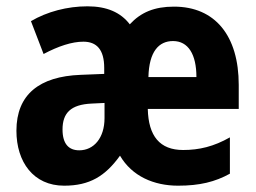

<svg xmlns="http://www.w3.org/2000/svg" viewBox="-20 -578 812 608"><path d="M531 -557C469 -557 426 -539 391 -501C362 -539 318 -558 257 -558C193 -558 129 -541 78 -511L118 -407C165 -432 208 -446 244 -446C286 -446 310 -421 310 -363V-344L235 -341C105 -336 32 -279 32 -164C32 -65 86 10 183 10C264 10 313 -20 360 -85C398 -20 467 10 544 10C612 10 661 -2 708 -28V-143C657 -114 611 -103 560 -103C486 -103 450 -147 448 -233H736V-309C736 -465 661 -557 531 -557ZM528 -448C576 -448 602 -406 602 -334H450C452 -415 483 -448 528 -448ZM270 -250 311 -252V-204C311 -141 277 -102 231 -102C198 -102 178 -122 178 -168C178 -220 204 -247 270 -250Z"/></svg>

Font: Noto Sans Bengali Condensed
Style: Bold
Weight: 700
Width: 3
Designer: Joana Ranito - Universal Thirst; Jelle Bosma - Monotype Design Team
Foundry: Universal Thirst ehf.
Version: Version 3.000